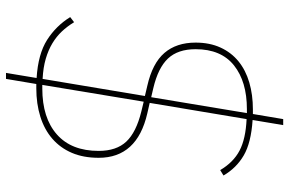

<svg xmlns="http://www.w3.org/2000/svg" viewBox="-182 -669 964 640"><g transform="rotate(90 300.0 -349.0)"><path d="M240 11Q160 6 113 -24Q66 -54 37 -101L54 -114Q68 -91 85 -73Q102 -55 124.5 -41.5Q147 -28 176 -19.5Q205 -11 243 -9L300 -350L266 -358Q191 -375 156.5 -415Q122 -455 122 -519Q122 -566 138.5 -602Q155 -638 184.5 -662Q214 -686 255 -698Q296 -710 345 -710H360L377 -811H397L380 -709Q456 -704 498 -679.5Q540 -655 565 -612L547 -601Q521 -645 482 -665.5Q443 -686 377 -689L323 -366L358 -358Q506 -324 506 -196Q506 -145 489.5 -106.5Q473 -68 442.5 -41.5Q412 -15 369 -1.5Q326 12 274 12H260L243 113H223ZM144 -519Q144 -460 175 -427Q206 -394 274 -378L304 -371L357 -690H344Q252 -690 198 -647Q144 -604 144 -519ZM483 -196Q483 -255 452 -288Q421 -321 352 -338L319 -346L263 -8H275Q373 -8 428 -56.5Q483 -105 483 -196Z"/></g></svg>

Font: IBM Plex Mono Thin
Style: Italic
Weight: 100
Italic angle: -9°
Monospace: yes
Designer: Mike Abbink, Paul van der Laan, Pieter van Rosmalen
Foundry: Bold Monday
Version: Version 2.3